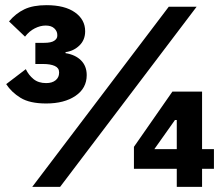

<svg xmlns="http://www.w3.org/2000/svg" viewBox="-20 -724 868 744"><path d="M117 -558H151Q178 -558 190 -566Q202 -574 202 -585V-589Q202 -603 190.5 -614Q179 -625 157 -625Q136 -625 114.5 -614Q93 -603 77 -582L15 -641Q41 -672 74.5 -688Q108 -704 160 -704Q231 -704 270.5 -676Q310 -648 310 -603Q310 -569 287.5 -547.5Q265 -526 234 -522V-518Q272 -512 294 -490Q316 -468 316 -433Q316 -382 272.5 -352.5Q229 -323 159 -323Q95 -323 59.5 -345Q24 -367 4 -398L80 -456Q91 -433 110 -417.5Q129 -402 159 -402Q182 -402 195.5 -413Q209 -424 209 -442V-444Q209 -461 192 -468.5Q175 -476 148 -476H117ZM213 0H105L634 -698H742ZM763 0H665V-70H499V-155L648 -369H763V-146H809V-70H763ZM665 -146V-259H658L578 -146Z"/></svg>

Font: IBM Plex Sans
Style: Bold
Weight: 700
Designer: Mike Abbink, Paul van der Laan, Pieter van Rosmalen
Foundry: Bold Monday
Version: Version 3.201